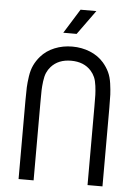

<svg xmlns="http://www.w3.org/2000/svg" viewBox="-58 -900 670 944"><g transform="rotate(5 277.0 -428.0)"><path d="M378.9 -856 292 -735.8H226.1L300.8 -856ZM432.1 -607.9Q450.7 -586.4 461.9 -562.7Q473.1 -539.1 477.5 -507.1Q481.9 -475.1 482.9 -453.1Q483.9 -431.2 483.9 -387.2V0H410.2V-387.2Q410.2 -426.3 409.7 -444.8Q409.2 -463.4 406 -489Q402.8 -514.6 395.5 -531.5Q388.2 -548.3 376 -562Q340.3 -602.1 276.9 -602.1Q213.9 -602.1 178.2 -562Q166 -548.3 158.7 -531.5Q151.4 -514.6 148.2 -489Q145 -463.4 144.5 -444.8Q144 -426.3 144 -387.2V0H69.8V-387.2Q69.8 -430.2 70.8 -452.9Q71.8 -475.6 76.4 -507.3Q81.1 -539.1 92.3 -562.7Q103.5 -586.4 122.1 -607.9Q148.9 -638.7 189.5 -655.3Q230 -671.9 276.9 -671.9Q323.7 -671.9 364.5 -655.3Q405.3 -638.7 432.1 -607.9Z"/></g></svg>

Font: Gidolinya
Style: Regular
Weight: 400
Version: Version 1.0.3